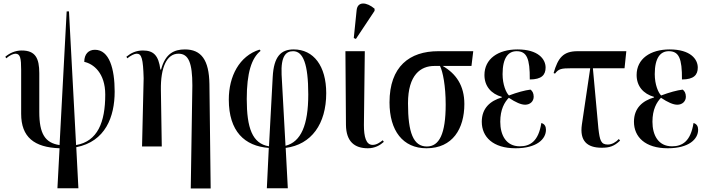

<svg xmlns="http://www.w3.org/2000/svg" viewBox="-20 -824 3978 1080"><path d="M303 235H421L409 4C573 -28 625 -167 625 -309C625 -437 595 -544 514 -544C478 -544 454 -520 454 -476C506 -465 572 -413 572 -292C572 -136 529 -29 408 -8L368 -760H355L315 -8C234 -20 201 -71 201 -194V-412C201 -497 179 -540 102 -540C65 -540 34 -525 10 -505L15 -496C37 -515 56 -522 68 -522C94 -521 99 -496 99 -431V-184C99 -53 172 5 315 10Z M1053 236H1165L1158 -351C1156 -487 1112 -546 1020 -546C960 -546 910 -523 886 -433H882C872 -513 843 -540 784 -540C745 -540 717 -526 691 -505L696 -496C716 -512 736 -522 749 -522C777 -522 785 -493 788 -384L779 0H890L885 -318C883 -443 917 -522 984 -522C1041 -522 1062 -470 1062 -343Z M1481 235H1599L1587 8C1732 -11 1815 -127 1815 -300C1815 -453 1744 -546 1632 -546C1561 -546 1520 -507 1514 -391L1493 -1C1399 -16 1368 -105 1368 -267C1368 -414 1395 -498 1446 -538L1440 -545C1326 -509 1267 -395 1267 -264C1267 -85 1356 -2 1492 8ZM1564 -404C1559 -511 1590 -536 1629 -536C1685 -536 1714 -464 1714 -293C1714 -120 1673 -26 1586 -4Z M1982 -605 2087 -763V-775C2044 -812 1991 -819 1986 -766L1970 -610ZM2049 10C2089 10 2118 -7 2139 -26L2133 -35C2116 -22 2098 -9 2076 -9C2039 -9 2027 -54 2027 -121L2032 -536H1923L1926 -122C1927 -27 1975 10 2049 10Z M2379 10C2526 10 2592 -100 2592 -239C2592 -343 2545 -410 2470 -453H2632L2642 -536H2445C2284 -536 2171 -450 2171 -248C2171 -89 2246 10 2379 10ZM2381 0C2305 0 2275 -78 2275 -243C2275 -404 2347 -453 2423 -453H2455C2471 -421 2487 -341 2487 -236C2487 -71 2451 0 2381 0Z M2880 10C3000 10 3051 -42 3051 -94C3051 -112 3044 -127 3025 -132C3009 -29 2962 -1 2904 -1C2826 -1 2794 -65 2794 -139C2794 -209 2818 -249 2842 -274C2881 -248 2911 -235 2934 -235C2962 -235 2982 -254 2982 -280C2982 -300 2974 -313 2964 -320C2932 -316 2891 -305 2843 -287C2827 -302 2807 -348 2807 -407C2807 -499 2839 -536 2886 -536C2943 -536 2961 -495 2960 -377C3027 -377 3049 -403 3049 -444C3049 -491 3008 -546 2891 -546C2782 -546 2705 -493 2705 -402C2705 -339 2743 -296 2803 -279V-276C2738 -257 2690 -216 2690 -139C2690 -54 2753 10 2880 10Z M3364 7C3409 7 3434 -1 3468 -33L3461 -42C3444 -24 3422 -11 3399 -11C3360 -11 3354 -34 3346 -101L3315 -440H3493L3503 -536H3229C3148 -536 3119 -499 3094 -413L3102 -410C3122 -437 3138 -440 3194 -440H3300L3253 -123C3240 -32 3282 7 3364 7Z M3736 10C3856 10 3907 -42 3907 -94C3907 -112 3900 -127 3881 -132C3865 -29 3818 -1 3760 -1C3682 -1 3650 -65 3650 -139C3650 -209 3674 -249 3698 -274C3737 -248 3767 -235 3790 -235C3818 -235 3838 -254 3838 -280C3838 -300 3830 -313 3820 -320C3788 -316 3747 -305 3699 -287C3683 -302 3663 -348 3663 -407C3663 -499 3695 -536 3742 -536C3799 -536 3817 -495 3816 -377C3883 -377 3905 -403 3905 -444C3905 -491 3864 -546 3747 -546C3638 -546 3561 -493 3561 -402C3561 -339 3599 -296 3659 -279V-276C3594 -257 3546 -216 3546 -139C3546 -54 3609 10 3736 10Z"/></svg>

Font: Noto Serif Display Condensed Medium
Style: Regular
Weight: 500
Width: 3
Designer: Monotype Design Team
Foundry: Monotype Imaging Inc.
Version: Version 2.009